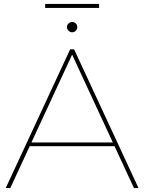

<svg xmlns="http://www.w3.org/2000/svg" viewBox="-20 -949 728 969"><path d="M9 0 334 -700H354L679 0H656L339 -684H349L32 0ZM116 -211 126 -230H561L571 -211ZM344 -786Q334 -786 326 -794Q318 -802 318 -812Q318 -823 326 -830.5Q334 -838 344 -838Q355 -838 362.5 -830.5Q370 -823 370 -812Q370 -802 362.5 -794Q355 -786 344 -786ZM208 -909V-929H480V-909Z"/></svg>

Font: Montserrat Thin Thin
Style: Regular
Weight: 250
Version: Version 9.000